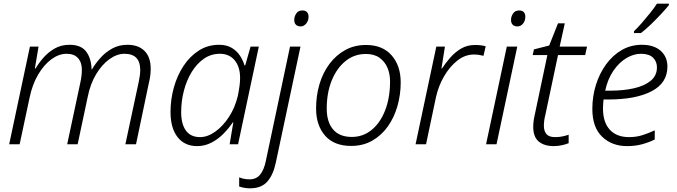

<svg xmlns="http://www.w3.org/2000/svg" viewBox="-20 -786 3687 1046"><path d="M30 0 143 -532H190L170 -413H174Q190 -441 216 -471Q242 -501 277.5 -521.5Q313 -542 359 -542Q421 -542 449 -505.5Q477 -469 479 -408H481Q499 -439 526.5 -470Q554 -501 591 -521.5Q628 -542 674 -542Q734 -542 767.5 -508.5Q801 -475 801 -411Q801 -392 798.5 -373Q796 -354 791 -334L721 0H663L736 -341Q744 -378 744 -405Q744 -493 658 -493Q617 -493 576 -463.5Q535 -434 503.5 -381.5Q472 -329 458 -259L403 0H346L417 -333Q422 -355 424 -373.5Q426 -392 426 -405Q426 -446 405 -469.5Q384 -493 343 -493Q301 -493 260.5 -463.5Q220 -434 188 -380Q156 -326 141 -253L87 0Z M1054 10Q986 10 947.5 -39Q909 -88 909 -176Q909 -244 927 -309Q945 -374 979.5 -426.5Q1014 -479 1063 -510.5Q1112 -542 1174 -542Q1215 -542 1243 -525Q1271 -508 1287.5 -482.5Q1304 -457 1312 -430H1316L1345 -532H1390L1277 0H1231L1251 -119H1248Q1228 -89 1199 -59Q1170 -29 1133 -9.5Q1096 10 1054 10ZM1070 -39Q1111 -39 1153 -69Q1195 -99 1228 -150Q1261 -201 1276 -265Q1282 -295 1285 -318.5Q1288 -342 1288 -362Q1288 -422 1258.5 -457.5Q1229 -493 1178 -493Q1129 -493 1090 -465.5Q1051 -438 1023.5 -392.5Q996 -347 981.5 -290.5Q967 -234 967 -175Q967 -110 993 -74.5Q1019 -39 1070 -39Z M1618 -642Q1602 -642 1592.5 -651Q1583 -660 1583 -677Q1583 -696 1594 -712.5Q1605 -729 1627 -729Q1645 -729 1653 -719.5Q1661 -710 1661 -695Q1661 -673 1648 -657.5Q1635 -642 1618 -642ZM1342 240Q1326 240 1310 237Q1294 234 1283 230V180Q1308 191 1340 191Q1376 191 1397 165.5Q1418 140 1428 92L1560 -532H1617L1483 98Q1469 166 1436.5 203Q1404 240 1342 240Z M1893 9Q1800 9 1751 -47Q1702 -103 1702 -195Q1702 -265 1720.5 -327.5Q1739 -390 1775 -438Q1811 -486 1861 -513.5Q1911 -541 1974 -541Q2064 -541 2113.5 -484.5Q2163 -428 2163 -337Q2163 -271 2145.5 -209Q2128 -147 2093.5 -98Q2059 -49 2008.5 -20Q1958 9 1893 9ZM1897 -40Q1958 -40 2005 -78.5Q2052 -117 2078.5 -185.5Q2105 -254 2105 -343Q2105 -383 2091 -416.5Q2077 -450 2048 -471Q2019 -492 1973 -492Q1910 -492 1862 -453Q1814 -414 1787 -347Q1760 -280 1760 -194Q1760 -122 1794.5 -81Q1829 -40 1897 -40Z M2244 0 2357 -532H2404L2385 -413H2388Q2406 -441 2432 -471Q2458 -501 2491.5 -521Q2525 -541 2568 -541Q2601 -541 2626 -534L2614 -482Q2602 -485 2589 -487Q2576 -489 2562 -489Q2513 -489 2471 -455.5Q2429 -422 2398.5 -369Q2368 -316 2355 -256L2301 0Z M2799 -642Q2783 -642 2773.5 -651Q2764 -660 2764 -677Q2764 -696 2775 -712.5Q2786 -729 2808 -729Q2826 -729 2834 -719.5Q2842 -710 2842 -695Q2842 -673 2829.5 -657.5Q2817 -642 2799 -642ZM2628 0 2741 -532H2798L2685 0Z M2997 10Q2945 10 2915 -15Q2885 -40 2885 -95Q2885 -125 2893 -159L2962 -486H2882L2889 -517L2972 -538L3020 -659H3057L3029 -532H3178L3168 -486H3020L2951 -160Q2947 -145 2945 -129.5Q2943 -114 2943 -101Q2943 -72 2957 -55.5Q2971 -39 3004 -39Q3025 -39 3042.5 -42.5Q3060 -46 3078 -52V-6Q3064 0 3042 5Q3020 10 2997 10Z M3396 10Q3314 10 3260.5 -41Q3207 -92 3207 -193Q3207 -261 3226.5 -323.5Q3246 -386 3282 -435.5Q3318 -485 3367.5 -513.5Q3417 -542 3477 -542Q3542 -542 3579 -509.5Q3616 -477 3616 -423Q3616 -334 3530 -289Q3444 -244 3294 -244H3268Q3267 -234 3266 -220.5Q3265 -207 3265 -195Q3265 -120 3302 -79.5Q3339 -39 3407 -39Q3447 -39 3481 -50Q3515 -61 3547 -76V-26Q3517 -11 3479.5 -0.5Q3442 10 3396 10ZM3304 -292Q3376 -292 3433.5 -305Q3491 -318 3525 -346Q3559 -374 3559 -419Q3559 -451 3537.5 -472Q3516 -493 3472 -493Q3432 -493 3392.5 -469.5Q3353 -446 3322 -401Q3291 -356 3277 -292ZM3434 -616Q3454 -635 3477.5 -662Q3501 -689 3523 -716.5Q3545 -744 3559 -766H3624V-758Q3608 -738 3582 -710Q3556 -682 3527 -654Q3498 -626 3472 -606H3434Z"/></svg>

Font: Noto Sans Light
Style: Italic
Weight: 300
Italic angle: -12°
Designer: Monotype Design Team
Foundry: Monotype Imaging Inc.
Version: Version 2.013; ttfautohint (v1.8.4.7-5d5b)